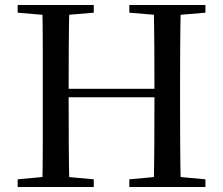

<svg xmlns="http://www.w3.org/2000/svg" viewBox="-20 -752 897 772"><path d="M51 0V-31L191 -44H214L357 -31V0ZM150 0Q152 -84 152 -169Q152 -254 152 -339V-392Q152 -478 152 -562.5Q152 -647 150 -732H259Q257 -648 256.5 -563Q256 -478 256 -392V-367Q256 -262 256.5 -173.5Q257 -85 259 0ZM204 -361V-395H653V-361ZM500 0V-31L642 -44H665L806 -31V0ZM598 0Q600 -84 600.5 -172.5Q601 -261 601 -367V-392Q601 -478 600.5 -562.5Q600 -647 598 -732H707Q705 -648 704.5 -563Q704 -478 704 -392V-339Q704 -254 704.5 -169.5Q705 -85 707 0ZM51 -701V-732H357V-701L214 -689H191ZM500 -701V-732H806V-701L665 -689H642Z"/></svg>

Font: Noto Serif TC ExtraLight Medium
Style: Regular
Weight: 500
Version: Version 2.002-H1;hotconv 1.1.0;makeotfexe 2.6.0